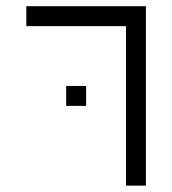

<svg xmlns="http://www.w3.org/2000/svg" viewBox="-20 -582 540 602"><path d="M437.5 0H375V-500H62.5V-562.5H437.5ZM187.5 -312.5H250V-250H187.5Z"/></svg>

Font: 寒蝉点阵体 16px
Style: Regular
Weight: 400
Designer: Designed by Warren2060
Foundry: ChillType
Version: Version 1.000